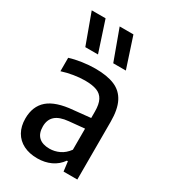

<svg xmlns="http://www.w3.org/2000/svg" viewBox="-198 -904 891 1009"><g transform="rotate(30 247.0 -399.5)"><path d="M433 -350.5V0H349.5L342 -58.5H336Q312.5 -25 276 -8Q239.5 9 194.5 9Q146 9 110.2 -9Q74.5 -27 55.2 -61Q36 -95 36 -141.5Q36 -216 83.2 -256.8Q130.5 -297.5 232 -306L334.5 -316.5V-355.5Q334.5 -400 321.2 -425Q308 -450 280.8 -460.5Q253.5 -471 208.5 -471Q177.5 -471 141.5 -465.2Q105.5 -459.5 71.5 -448.5V-530Q104.5 -540.5 145.8 -546.5Q187 -552.5 224.5 -552.5Q296.5 -552.5 342 -533.2Q387.5 -514 410.2 -469.8Q433 -425.5 433 -350.5ZM334.5 -124V-252L241 -243Q187 -238 161.8 -215.2Q136.5 -192.5 136.5 -151.5Q136.5 -109.5 159 -88.2Q181.5 -67 224.5 -67Q255 -67 283.8 -80.5Q312.5 -94 334.5 -124ZM121.5 -623.5 54 -808H138L198.5 -623.5ZM291 -623.5 223.5 -808H307L367.5 -623.5Z"/></g></svg>

Font: Encode Sans Semi Condensed Medium
Style: Regular
Weight: 500
Width: 4
Designer: Multiple Designers
Foundry: Impallari Type
Version: Version 2.000